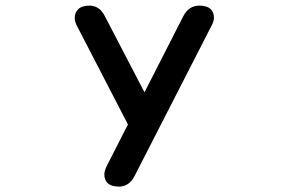

<svg xmlns="http://www.w3.org/2000/svg" viewBox="-20 -528 1040 691"><path d="M408.2 143.6Q380.4 143.6 366.7 130.4Q355.5 118.7 355.5 99.6Q355.5 86.9 365.2 67.4L440.4 -80.1L258.8 -431.2Q249 -448.7 249 -462.9Q249 -482.9 260.7 -494.1Q273.9 -507.8 301.8 -507.8Q338.4 -507.8 357.4 -469.7Q428.7 -333 500 -195.8L638.7 -467.8Q658.7 -507.8 697.3 -507.8Q725.1 -507.8 738.8 -494.6Q750 -482.9 750 -463.9Q750 -450.7 739.3 -431.6L464.8 104.5Q452.1 130.4 430.7 139.2Q420.4 143.6 408.2 143.6Z"/></svg>

Font: YuPearl-SemiBold
Style: SemiBold
Weight: 600
Designer: Max Yao
Foundry: Max-Everyday
Version: Version 1.011; ttfautohint (v1.8.3)